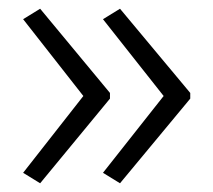

<svg xmlns="http://www.w3.org/2000/svg" viewBox="-20 -492 489 440"><path d="M416 -266 255 -72 216 -96 355 -272 216 -448 255 -472 416 -279ZM232 -266 72 -72 33 -96 171 -272 33 -448 72 -472 232 -279Z"/></svg>

Font: Noto Sans Lao UI Light
Style: Regular
Weight: 300
Designer: Monotype Design Team
Foundry: Monotype Imaging Inc.
Version: Version 2.000; ttfautohint (v1.8.4.7-5d5b)